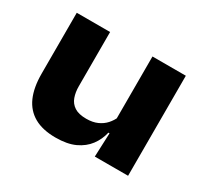

<svg xmlns="http://www.w3.org/2000/svg" viewBox="-109 -640 860 808"><g transform="rotate(30 320.5 -236.0)"><path d="M215.2 -486.1V-222.5Q215.2 -193.4 223.6 -170.1Q231.9 -146.9 252.6 -133.3Q273.3 -119.7 310.3 -119.7Q341.6 -119.7 364.1 -129.9Q386.6 -140.1 401.5 -156.8Q416.4 -173.5 424.8 -193.5L445.9 -115.7H420.7Q412.6 -79.7 390.7 -50.4Q368.9 -21.2 331.6 -3.8Q294.4 13.5 237.9 13.5Q175.1 13.5 134.1 -9.7Q93.1 -33 73.1 -78.2Q53.2 -123.4 53.2 -189.9V-486.1ZM583.2 -486.1V0H421.5L427.2 -138.1L421.1 -153.7V-486.1Z"/></g></svg>

Font: Anek Gurmukhi Medium SemiExpanded
Style: Regular
Weight: 500
Width: 6
Version: Version 1.003